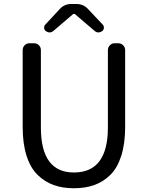

<svg xmlns="http://www.w3.org/2000/svg" viewBox="-20 -956 761 988"><path d="M360.4 12.7Q301.8 12.7 255.9 -3.9Q210 -20.5 173.3 -56.2Q136.7 -91.8 116.7 -154.3Q96.7 -216.8 96.7 -302.7V-698.2Q96.7 -712.9 106.9 -723.1Q117.2 -733.4 131.8 -733.4H155.3Q169.9 -733.4 180.2 -723.1Q190.4 -712.9 190.4 -698.2V-299.8Q190.4 -68.4 360.4 -68.4Q535.2 -68.4 535.2 -299.8V-698.2Q535.2 -712.9 545.4 -723.1Q555.7 -733.4 569.3 -733.4H588.9Q603.5 -733.4 613.8 -723.1Q624 -712.9 624 -698.2V-302.7Q624 -216.8 604 -154.3Q584 -91.8 547.9 -56.2Q511.7 -20.5 465.3 -3.9Q418.9 12.7 360.4 12.7ZM215.8 -795.9Q207 -802.7 207 -814.5Q207 -823.2 212.9 -829.1L288.1 -910.2Q311.5 -935.5 346.7 -935.5H373Q408.2 -935.5 431.6 -911.1L508.8 -829.1Q514.6 -823.2 514.6 -814.5Q514.6 -802.7 505.9 -795.9Q496.1 -789.1 486.3 -789.1Q475.6 -789.1 465.8 -797.9L365.2 -883.8Q363.3 -884.8 360.8 -884.8Q358.4 -884.8 356.4 -883.8L254.9 -796.9Q245.1 -789.1 235.4 -789.1Q225.6 -789.1 215.8 -795.9Z"/></svg>

Font: Gen Jyuu GothicL Regular
Style: Regular
Weight: 400
Designer: [Source Han Sans]
Ryoko NISHIZUKA  (kana & ideographs); Paul D. Hunt (Latin, Greek & Cyrillic); Wenlong ZHANG  (bopomofo
Version: Version 1.002.20150607